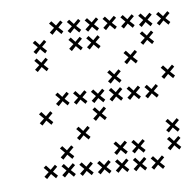

<svg xmlns="http://www.w3.org/2000/svg" viewBox="-35 -352 390 383"><g transform="rotate(-5 160.5 -160.5)"><path d="M67.1 -9.3 57.9 -17.9 67.1 -27.1 62.9 -31.4 53.6 -22.1 45 -31.4 40 -27.1 49.3 -17.9 40 -9.3 45 -4.3 53.6 -13.6 62.9 -4.3ZM102.9 -9.3 93.6 -17.9 102.9 -27.1 98.6 -31.4 89.3 -22.1 80.7 -31.4 75.7 -27.1 85 -17.9 75.7 -9.3 80.7 -4.3 89.3 -13.6 98.6 -4.3ZM138.6 -9.3 129.3 -17.9 138.6 -27.1 134.3 -31.4 125 -22.1 116.4 -31.4 111.4 -27.1 120.7 -17.9 111.4 -9.3 116.4 -4.3 125 -13.6 134.3 -4.3ZM174.3 -9.3 165 -17.9 174.3 -27.1 170 -31.4 160.7 -22.1 152.1 -31.4 147.1 -27.1 156.4 -17.9 147.1 -9.3 152.1 -4.3 160.7 -13.6 170 -4.3ZM210 -9.3 200.7 -17.9 210 -27.1 205.7 -31.4 196.4 -22.1 187.9 -31.4 182.9 -27.1 192.1 -17.9 182.9 -9.3 187.9 -4.3 196.4 -13.6 205.7 -4.3ZM245.7 -9.3 236.4 -17.9 245.7 -27.1 241.4 -31.4 232.1 -22.1 223.6 -31.4 218.6 -27.1 227.9 -17.9 218.6 -9.3 223.6 -4.3 232.1 -13.6 241.4 -4.3ZM281.4 -9.3 272.1 -17.9 281.4 -27.1 277.1 -31.4 267.9 -22.1 259.3 -31.4 254.3 -27.1 263.6 -17.9 254.3 -9.3 259.3 -4.3 267.9 -13.6 277.1 -4.3ZM317.1 -45 307.9 -53.6 317.1 -62.9 312.9 -67.1 303.6 -57.9 295 -67.1 290 -62.9 299.3 -53.6 290 -45 295 -40 303.6 -49.3 312.9 -40ZM317.1 -80.7 307.9 -89.3 317.1 -98.6 312.9 -102.9 303.6 -93.6 295 -102.9 290 -98.6 299.3 -89.3 290 -80.7 295 -75.7 303.6 -85 312.9 -75.7ZM245.7 -45 236.4 -53.6 245.7 -62.9 241.4 -67.1 232.1 -57.9 223.6 -67.1 218.6 -62.9 227.9 -53.6 218.6 -45 223.6 -40 232.1 -49.3 241.4 -40ZM210 -45 200.7 -53.6 210 -62.9 205.7 -67.1 196.4 -57.9 187.9 -67.1 182.9 -62.9 192.1 -53.6 182.9 -45 187.9 -40 196.4 -49.3 205.7 -40ZM102.9 -45 93.6 -53.6 102.9 -62.9 98.6 -67.1 89.3 -57.9 80.7 -67.1 75.7 -62.9 85 -53.6 75.7 -45 80.7 -40 89.3 -49.3 98.6 -40ZM138.6 -80.7 129.3 -89.3 138.6 -98.6 134.3 -102.9 125 -93.6 116.4 -102.9 111.4 -98.6 120.7 -89.3 111.4 -80.7 116.4 -75.7 125 -85 134.3 -75.7ZM174.3 -116.4 165 -125 174.3 -134.3 170 -138.6 160.7 -129.3 152.1 -138.6 147.1 -134.3 156.4 -125 147.1 -116.4 152.1 -111.4 160.7 -120.7 170 -111.4ZM67.1 -116.4 57.9 -125 67.1 -134.3 62.9 -138.6 53.6 -129.3 45 -138.6 40 -134.3 49.3 -125 40 -116.4 45 -111.4 53.6 -120.7 62.9 -111.4ZM102.9 -152.1 93.6 -160.7 102.9 -170 98.6 -174.3 89.3 -165 80.7 -174.3 75.7 -170 85 -160.7 75.7 -152.1 80.7 -147.1 89.3 -156.4 98.6 -147.1ZM138.6 -152.1 129.3 -160.7 138.6 -170 134.3 -174.3 125 -165 116.4 -174.3 111.4 -170 120.7 -160.7 111.4 -152.1 116.4 -147.1 125 -156.4 134.3 -147.1ZM174.3 -152.1 165 -160.7 174.3 -170 170 -174.3 160.7 -165 152.1 -174.3 147.1 -170 156.4 -160.7 147.1 -152.1 152.1 -147.1 160.7 -156.4 170 -147.1ZM210 -152.1 200.7 -160.7 210 -170 205.7 -174.3 196.4 -165 187.9 -174.3 182.9 -170 192.1 -160.7 182.9 -152.1 187.9 -147.1 196.4 -156.4 205.7 -147.1ZM245.7 -152.1 236.4 -160.7 245.7 -170 241.4 -174.3 232.1 -165 223.6 -174.3 218.6 -170 227.9 -160.7 218.6 -152.1 223.6 -147.1 232.1 -156.4 241.4 -147.1ZM281.4 -152.1 272.1 -160.7 281.4 -170 277.1 -174.3 267.9 -165 259.3 -174.3 254.3 -170 263.6 -160.7 254.3 -152.1 259.3 -147.1 267.9 -156.4 277.1 -147.1ZM317.1 -187.9 307.9 -196.4 317.1 -205.7 312.9 -210 303.6 -200.7 295 -210 290 -205.7 299.3 -196.4 290 -187.9 295 -182.9 303.6 -192.1 312.9 -182.9ZM210 -187.9 200.7 -196.4 210 -205.7 205.7 -210 196.4 -200.7 187.9 -210 182.9 -205.7 192.1 -196.4 182.9 -187.9 187.9 -182.9 196.4 -192.1 205.7 -182.9ZM245.7 -223.6 236.4 -232.1 245.7 -241.4 241.4 -245.7 232.1 -236.4 223.6 -245.7 218.6 -241.4 227.9 -232.1 218.6 -223.6 223.6 -218.6 232.1 -227.9 241.4 -218.6ZM281.4 -259.3 272.1 -267.9 281.4 -277.1 277.1 -281.4 267.9 -272.1 259.3 -281.4 254.3 -277.1 263.6 -267.9 254.3 -259.3 259.3 -254.3 267.9 -263.6 277.1 -254.3ZM317.1 -295 307.9 -303.6 317.1 -312.9 312.9 -317.1 303.6 -307.9 295 -317.1 290 -312.9 299.3 -303.6 290 -295 295 -290 303.6 -299.3 312.9 -290ZM281.4 -295 272.1 -303.6 281.4 -312.9 277.1 -317.1 267.9 -307.9 259.3 -317.1 254.3 -312.9 263.6 -303.6 254.3 -295 259.3 -290 267.9 -299.3 277.1 -290ZM245.7 -295 236.4 -303.6 245.7 -312.9 241.4 -317.1 232.1 -307.9 223.6 -317.1 218.6 -312.9 227.9 -303.6 218.6 -295 223.6 -290 232.1 -299.3 241.4 -290ZM210 -295 200.7 -303.6 210 -312.9 205.7 -317.1 196.4 -307.9 187.9 -317.1 182.9 -312.9 192.1 -303.6 182.9 -295 187.9 -290 196.4 -299.3 205.7 -290ZM174.3 -295 165 -303.6 174.3 -312.9 170 -317.1 160.7 -307.9 152.1 -317.1 147.1 -312.9 156.4 -303.6 147.1 -295 152.1 -290 160.7 -299.3 170 -290ZM138.6 -295 129.3 -303.6 138.6 -312.9 134.3 -317.1 125 -307.9 116.4 -317.1 111.4 -312.9 120.7 -303.6 111.4 -295 116.4 -290 125 -299.3 134.3 -290ZM102.9 -295 93.6 -303.6 102.9 -312.9 98.6 -317.1 89.3 -307.9 80.7 -317.1 75.7 -312.9 85 -303.6 75.7 -295 80.7 -290 89.3 -299.3 98.6 -290ZM67.1 -259.3 57.9 -267.9 67.1 -277.1 62.9 -281.4 53.6 -272.1 45 -281.4 40 -277.1 49.3 -267.9 40 -259.3 45 -254.3 53.6 -263.6 62.9 -254.3ZM67.1 -223.6 57.9 -232.1 67.1 -241.4 62.9 -245.7 53.6 -236.4 45 -245.7 40 -241.4 49.3 -232.1 40 -223.6 45 -218.6 53.6 -227.9 62.9 -218.6ZM138.6 -259.3 129.3 -267.9 138.6 -277.1 134.3 -281.4 125 -272.1 116.4 -281.4 111.4 -277.1 120.7 -267.9 111.4 -259.3 116.4 -254.3 125 -263.6 134.3 -254.3ZM174.3 -259.3 165 -267.9 174.3 -277.1 170 -281.4 160.7 -272.1 152.1 -281.4 147.1 -277.1 156.4 -267.9 147.1 -259.3 152.1 -254.3 160.7 -263.6 170 -254.3Z"/></g></svg>

Font: Gossip Low Cross Small
Style: Regular
Weight: 200
Width: 3
Designer: Deborah Khodanovich
Version: Version 1.001;Glyphs 3.3.1 (3343)